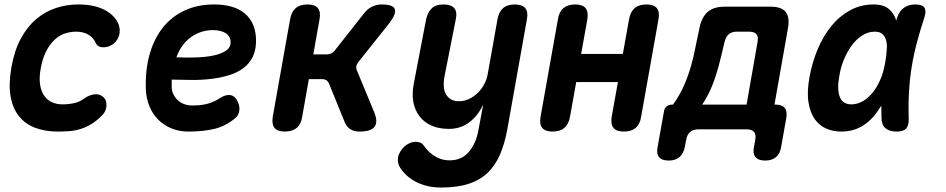

<svg xmlns="http://www.w3.org/2000/svg" viewBox="-20 -580 4240 861"><path d="M31 -277Q44 -352 73 -406Q102 -460 142 -494Q182 -528 230.5 -544Q279 -560 331 -560Q374 -560 406.5 -551.5Q439 -543 461.5 -528.5Q484 -514 497.5 -496Q511 -478 515 -460Q521 -432 509 -408.5Q497 -385 473 -374Q454 -366 435 -368.5Q416 -371 409 -388Q399 -411 376.5 -424.5Q354 -438 321 -438Q295 -438 270 -429.5Q245 -421 224 -401Q203 -381 187 -350Q171 -319 163 -275Q155 -234 159.5 -202.5Q164 -171 178 -151Q192 -131 213 -121.5Q234 -112 260 -112Q287 -112 312.5 -117.5Q338 -123 360 -140Q381 -154 403.5 -157Q426 -160 443 -145Q451 -138 454.5 -128Q458 -118 457.5 -106Q457 -94 451.5 -82Q446 -70 435 -60Q412 -37 388.5 -23Q365 -9 341 -1.5Q317 6 291.5 8Q266 10 239 10Q182 10 137.5 -7Q93 -24 65 -59Q37 -94 27.5 -148Q18 -202 31 -277Z M1040 -135Q1056 -110 1053.5 -86.5Q1051 -63 1035 -50Q990 -13 939 -1.5Q888 10 824 10Q784 10 749.5 -4Q715 -18 690 -43Q665 -68 650.5 -102.5Q636 -137 634 -179Q631 -266 651 -336.5Q671 -407 710.5 -456.5Q750 -506 808 -533Q866 -560 940 -560Q1028 -560 1076 -521Q1124 -482 1128 -409Q1130 -361 1115 -328.5Q1100 -296 1072 -275Q1044 -254 1006 -242.5Q968 -231 925.5 -226Q883 -221 837.5 -221.5Q792 -222 750 -223V-191Q750 -172 758 -156.5Q766 -141 778 -130Q790 -119 806.5 -113Q823 -107 841 -107Q864 -107 881 -109Q898 -111 913.5 -115.5Q929 -120 943.5 -127Q958 -134 973 -144Q989 -154 1008 -154Q1027 -154 1040 -135ZM771 -323Q816 -321 860.5 -322.5Q905 -324 939.5 -331.5Q974 -339 995 -354Q1016 -369 1014 -395Q1013 -407 1007 -416.5Q1001 -426 991 -432Q981 -438 966.5 -441.5Q952 -445 935 -445Q908 -445 883 -437Q858 -429 836.5 -413.5Q815 -398 798.5 -375.5Q782 -353 771 -323Z M1258 10Q1224 10 1211 -6.5Q1198 -23 1203 -56L1281 -494Q1287 -527 1306 -543.5Q1325 -560 1359 -560Q1392 -560 1405.5 -543.5Q1419 -527 1413 -494L1385 -336H1445Q1457 -336 1466.5 -341Q1476 -346 1484 -357L1610 -517Q1626 -539 1647 -549.5Q1668 -560 1692 -560Q1743 -560 1750.5 -539Q1758 -518 1725 -475L1588 -303Q1580 -293 1578 -283Q1576 -273 1581 -263L1658 -77Q1676 -33 1659.5 -11.5Q1643 10 1592 10Q1567 10 1550.5 -1Q1534 -12 1525 -34L1456 -204Q1452 -214 1444.5 -219.5Q1437 -225 1425 -225H1365L1335 -56Q1330 -23 1310.5 -6.5Q1291 10 1258 10Z M2126 0 2147 -111Q2122 -59 2083 -30.5Q2044 -2 1994 -2Q1948 -2 1914.5 -17Q1881 -32 1860.5 -59.5Q1840 -87 1833.5 -123Q1827 -159 1835 -202L1891 -494Q1899 -527 1917 -543.5Q1935 -560 1969 -560Q2003 -560 2017 -543.5Q2031 -527 2024 -494L1972 -231Q1969 -212 1970 -193Q1971 -174 1979 -159Q1987 -144 2001.5 -135Q2016 -126 2038 -126Q2062 -126 2084 -136.5Q2106 -147 2123 -164Q2140 -181 2151.5 -202.5Q2163 -224 2167 -247L2211 -494Q2217 -527 2236 -543.5Q2255 -560 2288 -560Q2322 -560 2335.5 -543.5Q2349 -527 2343 -494L2255 0Q2243 65 2222 113.5Q2201 162 2166.5 195Q2132 228 2081 244.5Q2030 261 1958 261Q1927 261 1900 255Q1873 249 1849.5 237.5Q1826 226 1807.5 210Q1789 194 1775 173Q1768 163 1765.5 150.5Q1763 138 1765 126Q1767 113 1774.5 100.5Q1782 88 1792.5 78Q1803 68 1816.5 62Q1830 56 1844 56Q1855 56 1864 59.5Q1873 63 1879 71Q1888 84 1899.5 96Q1911 108 1925 117.5Q1939 127 1957 133Q1975 139 1997 139Q2021 139 2041.5 131Q2062 123 2078.5 105.5Q2095 88 2107.5 62Q2120 36 2126 0Z M2458 10Q2425 10 2411.5 -6.5Q2398 -23 2404 -56L2482 -494Q2487 -527 2506.5 -543.5Q2526 -560 2559 -560Q2593 -560 2606 -543.5Q2619 -527 2614 -494L2586 -338H2773L2801 -494Q2807 -527 2826 -543.5Q2845 -560 2879 -560Q2912 -560 2925.5 -543.5Q2939 -527 2933 -494L2855 -56Q2850 -23 2830.5 -6.5Q2811 10 2778 10Q2744 10 2731 -6.5Q2718 -23 2723 -56L2751 -212H2564L2536 -56Q2530 -23 2511 -6.5Q2492 10 2458 10Z M2979 140Q2948 140 2935.5 124.5Q2923 109 2929 79L2957 -78Q2959 -94 2969 -102.5Q2979 -111 2995 -111H2998Q3012 -129 3030 -161.5Q3048 -194 3063.5 -237Q3079 -280 3090 -327L3117 -456Q3127 -504 3154 -527Q3181 -550 3229 -550H3436Q3484 -550 3503 -527Q3522 -504 3514 -456L3453 -111H3457Q3487 -111 3499 -96Q3511 -81 3506 -51L3483 79Q3478 109 3460 124.5Q3442 140 3411 140Q3381 140 3368 124.5Q3355 109 3361 79L3367 47Q3371 24 3361.5 12Q3352 0 3328 0H3112Q3088 0 3074.5 12Q3061 24 3057 47L3051 79Q3045 109 3027 124.5Q3009 140 2979 140ZM3377 -391Q3382 -416 3372 -427Q3362 -438 3339 -438H3285Q3261 -438 3248 -426.5Q3235 -415 3229 -391L3214 -328Q3203 -281 3189 -238Q3175 -195 3158.5 -162Q3142 -129 3129 -111H3328Z M3752 10Q3716 10 3685 -3.5Q3654 -17 3633.5 -46Q3613 -75 3605.5 -121.5Q3598 -168 3610 -234Q3622 -301 3647.5 -361Q3673 -421 3709.5 -465Q3746 -509 3793.5 -534.5Q3841 -560 3898 -560Q3945 -560 3969 -537Q3990 -518 3999 -488Q4001 -494 4003 -501Q4013 -531 4034 -545.5Q4055 -560 4085 -560Q4116 -560 4125.5 -545.5Q4135 -531 4125 -501Q4107 -446 4092.5 -392Q4078 -338 4069 -283.5Q4060 -229 4056.5 -171Q4053 -113 4055 -48Q4056 -18 4044 -4Q4032 10 4001 10Q3970 10 3952 -4Q3934 -18 3933 -48Q3932 -78 3932 -106Q3923 -92 3914 -79Q3885 -37 3844.5 -13.5Q3804 10 3752 10ZM3798 -112Q3821 -112 3844 -123.5Q3867 -135 3888 -158.5Q3909 -182 3925 -217Q3940 -249 3948 -291L3950 -303Q3955 -328 3956 -352Q3959 -377 3954.5 -396Q3950 -415 3938 -426.5Q3926 -438 3903 -438Q3874 -438 3848 -422Q3822 -406 3801 -378Q3780 -350 3764.5 -313Q3749 -276 3743 -234Q3733 -179 3746 -145.5Q3759 -112 3798 -112Z"/></svg>

Font: Maple Mono
Style: Bold Italic
Weight: 700
Italic angle: -10°
Monospace: yes
Designer: subframe7536
Version: Version 7.000